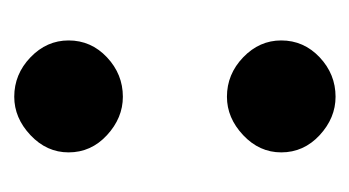

<svg xmlns="http://www.w3.org/2000/svg" viewBox="-136 -358 514 283"><g transform="rotate(90 121.5 -216.0)"><path d="M204.1 -59.6Q204.1 -92.8 178.7 -116.2Q153.3 -139.6 122.1 -139.6Q88.9 -139.6 64 -116.2Q39.1 -92.8 39.1 -59.6Q39.1 -27.3 64 -3.4Q88.9 20.5 122.1 20.5Q153.3 20.5 178.7 -3.4Q204.1 -27.3 204.1 -59.6ZM204.1 -373Q204.1 -406.2 178.7 -429.7Q153.3 -453.1 122.1 -453.1Q88.9 -453.1 64 -429.7Q39.1 -406.2 39.1 -373Q39.1 -340.8 64 -316.9Q88.9 -293 122.1 -293Q153.3 -293 178.7 -316.9Q204.1 -340.8 204.1 -373Z"/></g></svg>

Font: Namkio Khamti
Style: Bold
Weight: 700
Designer: Debbi Hosken
Foundry: SIL International
Version: Version 3.917